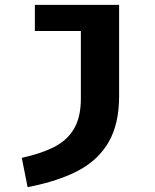

<svg xmlns="http://www.w3.org/2000/svg" viewBox="-20 -551 640 793"><path d="M472 -154Q472 -41 430 33.5Q388 108 305.5 152.5Q223 197 94 222L70 101Q155 82 207.5 54Q260 26 287 -21.5Q314 -69 314 -144V-423H124V-531H472Z"/></svg>

Font: Fira Mono
Style: Bold
Weight: 700
Monospace: yes
Designer: Carrois Corporate & Edenspiekermann AG
Foundry: Carrois Corporate GbR & Edenspiekermann AG
Version: Version 3.206